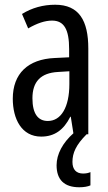

<svg xmlns="http://www.w3.org/2000/svg" viewBox="-20 -633 456 811"><path d="M286 51C286 13 301 -21 346 -66H353V-428C353 -546 314 -613 213 -613C162 -613 115 -600 73 -574L99 -513C137 -535 170 -546 200 -546C251 -546 272 -508 272 -426V-391L211 -388C98 -383 34 -322 34 -216C34 -131 71 -56 154 -56C210 -56 249 -84 277 -140H279L290 -70C245 -30 219 18 219 65C219 126 251 158 315 158C335 158 351 155 362 150V94C355 97 346 100 331 100C302 100 286 83 286 51ZM225 -329 273 -332V-278C273 -180 238 -122 182 -122C141 -122 117 -152 117 -218C117 -288 152 -325 225 -329Z"/></svg>

Font: Noto Sans Malayalam UI ExtraCondensed
Style: Regular
Weight: 400
Width: 2
Designer: Jelle Bosma - Monotype Design Team
Foundry: Monotype Imaging Inc.
Version: Version 2.104